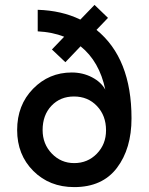

<svg xmlns="http://www.w3.org/2000/svg" viewBox="-20 -752 607 784"><path d="M283 12Q182 12 116 -54Q50 -120 50 -221Q50 -323 115 -389.5Q180 -456 273 -456Q318 -456 355.5 -436.5Q393 -417 410 -386Q386 -501 309 -563L247 -498L192 -550L242 -602Q194 -621 134 -624V-712Q232 -709 308 -672L366 -732L421 -679L374 -630Q517 -514 517 -269Q517 -145 457.5 -66.5Q398 12 283 12ZM283 -86Q338 -86 375.5 -124.5Q413 -163 413 -220Q413 -280 376 -319Q339 -358 282 -358Q226 -358 190 -320Q154 -282 154 -221Q154 -164 191.5 -125Q229 -86 283 -86Z"/></svg>

Font: Overpass Light
Style: Bold
Weight: 600
Designer: Delve Withrington, Thomas Jockin
Foundry: Delve Fonts
Version: Version 3.000;DELV;Overpass